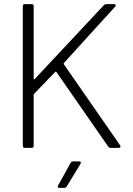

<svg xmlns="http://www.w3.org/2000/svg" viewBox="-20 -720 646 935"><path d="M101 -700H134Q144 -700 144 -690V-337Q144 -335 146 -334Q148 -333 149 -335L486 -695Q491 -700 498 -700H535Q541 -700 543 -696.5Q545 -693 541 -688L291 -413Q289 -411 291 -407L565 -12L567 -7Q567 0 558 0H519Q511 0 507 -6L255 -369Q254 -371 252 -371Q250 -371 249 -370L146 -263Q144 -261 144 -258V-10Q144 0 134 0H101Q91 0 91 -10V-690Q91 -700 101 -700ZM336 66H365Q371 66 373 69.5Q375 73 372 78L305 188Q300 195 293 195H270Q264 195 262 191.5Q260 188 263 183L324 73Q329 66 336 66Z"/></svg>

Font: Barlow Light
Style: Regular
Weight: 300
Designer: Jeremy Tribby
Foundry: Tribby Type
Version: Version 1.422